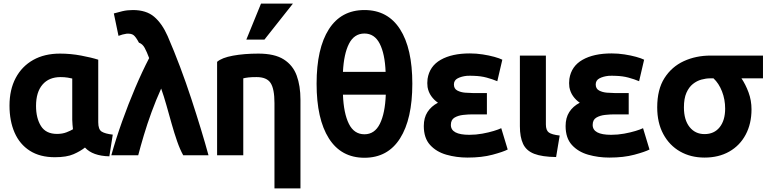

<svg xmlns="http://www.w3.org/2000/svg" viewBox="-20 -849 4276 1071"><path d="M454 -26Q497 21 590 23L609 -98Q566 -103 547 -115Q528 -127 528 -167V-516Q491 -528 432.5 -539Q374 -550 315 -550Q228 -550 165 -514.5Q102 -479 67.5 -414Q33 -349 33 -260Q33 -174 61.5 -109Q90 -44 146.5 -8Q203 28 286 28Q352 28 390.5 11Q429 -6 454 -26ZM383 -181Q383 -167 384.5 -153.5Q386 -140 387 -128Q374 -120 351 -111Q328 -102 298 -102Q236 -102 208.5 -146Q181 -190 181 -258Q181 -335 217 -377Q253 -419 318 -419Q339 -419 358 -416Q377 -413 383 -411Z M879 -355Q894 -313 908.5 -261.5Q923 -210 937.5 -158.5Q952 -107 968 -61Q984 -15 1002 17H1143Q1125 -49 1100.5 -129.5Q1076 -210 1047 -298.5Q1018 -387 984.5 -476Q951 -565 915 -648Q884 -718 840 -755.5Q796 -793 721 -793Q690 -793 662.5 -786.5Q635 -780 615 -774L641 -649Q664 -658 686 -661Q712 -663 725 -653Q738 -643 755 -611Q775 -604 787 -582Q799 -560 812 -525Q773 -450 734.5 -359.5Q696 -269 661.5 -172.5Q627 -76 601 17H751Q764 -33 782.5 -95Q801 -157 825.5 -224Q850 -291 879 -355Z M1191 17H1337V-412Q1349 -415 1365.5 -417Q1382 -419 1411 -419Q1468 -419 1489.5 -386Q1511 -353 1511 -274V202H1656V-293Q1656 -370 1635 -427.5Q1614 -485 1563 -517.5Q1512 -550 1421 -550Q1342 -550 1279.5 -538.5Q1217 -527 1191 -504ZM1455 -628 1614 -829H1436L1354 -628Z M2013 -793Q1883 -793 1814.5 -686Q1746 -579 1746 -382Q1746 -185 1814.5 -77Q1883 31 2013 31Q2143 31 2211.5 -77Q2280 -185 2280 -382Q2280 -579 2211.5 -686Q2143 -793 2013 -793ZM2013 -100Q1955 -100 1926 -158.5Q1897 -217 1893 -321H2132Q2128 -217 2099 -158.5Q2070 -100 2013 -100ZM2013 -662Q2069 -662 2098 -605.5Q2127 -549 2131 -448H1893Q1898 -549 1927 -605.5Q1956 -662 2013 -662Z M2598 -97Q2495 -97 2495 -152Q2495 -181 2515.5 -193Q2536 -205 2564 -208Q2592 -211 2614 -211H2696V-330H2617Q2600 -330 2575 -332Q2550 -334 2531 -344Q2512 -354 2512 -378Q2512 -401 2533 -412Q2554 -423 2584 -426Q2602 -427 2622 -426Q2662 -425 2695 -416Q2728 -407 2754 -396L2782 -516Q2766 -524 2737 -532Q2708 -540 2672.5 -545.5Q2637 -551 2601 -551Q2501 -551 2438.5 -515.5Q2376 -480 2365 -409Q2362 -385 2365 -363Q2370 -335 2385.5 -313Q2401 -291 2423 -276Q2385 -256 2364.5 -224Q2344 -192 2344 -146Q2344 -79 2379 -40.5Q2414 -2 2470 14Q2526 30 2588 30Q2668 30 2727.5 14Q2787 -2 2812 -15L2776 -134Q2762 -127 2734 -118.5Q2706 -110 2670.5 -103.5Q2635 -97 2598 -97Z M3102 -93Q3058 -98 3041.5 -110Q3025 -122 3025 -155V-539H2880V-173V-145Q2880 -84 2898 -46Q2916 -8 2960 9Q3004 26 3082 27Z M3389 -97Q3286 -97 3286 -152Q3286 -181 3306.5 -193Q3327 -205 3355 -208Q3383 -211 3405 -211H3487V-330H3408Q3391 -330 3366 -332Q3341 -334 3322 -344Q3303 -354 3303 -378Q3303 -401 3324 -412Q3345 -423 3375 -426Q3393 -427 3413 -426Q3453 -425 3486 -416Q3519 -407 3545 -396L3573 -516Q3557 -524 3528 -532Q3499 -540 3463.5 -545.5Q3428 -551 3392 -551Q3292 -551 3229.5 -515.5Q3167 -480 3156 -409Q3153 -385 3156 -363Q3161 -335 3176.5 -313Q3192 -291 3214 -276Q3176 -256 3155.5 -224Q3135 -192 3135 -146Q3135 -79 3170 -40.5Q3205 -2 3261 14Q3317 30 3379 30Q3459 30 3518.5 14Q3578 -2 3603 -15L3567 -134Q3553 -127 3525 -118.5Q3497 -110 3461.5 -103.5Q3426 -97 3389 -97Z M4172 -239Q4172 -289 4155.5 -333.5Q4139 -378 4116 -412H4236V-539H3944Q3862 -539 3794.5 -508Q3727 -477 3686.5 -413.5Q3646 -350 3646 -250Q3646 -164 3680 -101Q3714 -38 3773.5 -4Q3833 30 3910 30Q3989 30 4048 -3.5Q4107 -37 4139.5 -98Q4172 -159 4172 -239ZM4025 -243Q4025 -178 3994.5 -139.5Q3964 -101 3910 -101Q3858 -101 3826.5 -140.5Q3795 -180 3795 -250Q3795 -300 3809 -331.5Q3823 -363 3845 -380.5Q3867 -398 3892.5 -405Q3918 -412 3941 -412H3960Q3990 -384 4007.5 -339Q4025 -294 4025 -243Z"/></svg>

Font: Repo Bold
Style: Bold
Weight: 700
Designer: Stefan Peev
Foundry: Context Ltd
Version: Version 1.502